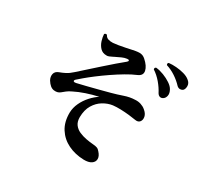

<svg xmlns="http://www.w3.org/2000/svg" viewBox="-173 -1028 1347 1292"><g transform="rotate(30 500.0 -382.0)"><path d="M618 44Q551 42 496.5 15.5Q442 -11 410 -61Q378 -111 379 -184Q380 -222 397 -258.5Q414 -295 441.5 -325.5Q469 -356 499 -375Q452 -365 405 -349Q358 -333 323 -315Q301 -305 286.5 -293.5Q272 -282 260 -272Q241 -256 211.5 -260Q182 -264 157 -304Q144 -327 149 -350Q154 -373 182 -383Q202 -390 224.5 -401.5Q247 -413 272 -436Q298 -459 334 -491.5Q370 -524 409 -558.5Q448 -593 483 -623.5Q518 -654 541 -672Q551 -680 548.5 -686Q546 -692 533 -690Q515 -688 496 -679.5Q477 -671 457 -661Q453 -659 449.5 -657.5Q446 -656 443 -654Q431 -648 420 -643.5Q409 -639 400 -640Q370 -640 351.5 -659.5Q333 -679 324.5 -706.5Q316 -734 315 -757Q319 -762 325 -763.5Q331 -765 335 -761Q343 -745 358.5 -739.5Q374 -734 396 -735Q411 -736 435.5 -740Q460 -744 486.5 -749.5Q513 -755 536 -760Q559 -765 572 -766Q586 -768 601 -765Q616 -762 631 -749Q671 -714 678 -680Q685 -646 647 -630Q611 -615 569 -590Q527 -565 484.5 -536Q442 -507 404.5 -478.5Q367 -450 340.5 -427.5Q314 -405 303 -395Q293 -385 297.5 -379.5Q302 -374 316 -377Q346 -384 387 -394Q428 -404 471.5 -415.5Q515 -427 553 -437Q594 -448 636 -462.5Q678 -477 717 -478Q741 -480 762.5 -473Q784 -466 799 -453Q824 -433 828.5 -410Q833 -387 821.5 -372Q810 -357 786 -361Q764 -365 731.5 -368.5Q699 -372 666 -373Q633 -374 607 -371Q570 -366 535 -345Q500 -324 477 -286Q454 -248 453 -191Q453 -156 469 -134.5Q485 -113 511 -101.5Q537 -90 566.5 -84.5Q596 -79 623 -77Q641 -76 653.5 -71.5Q666 -67 676 -54Q699 -29 698.5 -6Q698 17 677 31Q656 45 618 44ZM873 -581Q862 -575 851 -578.5Q840 -582 832 -595Q814 -630 786 -663Q758 -696 724 -718Q720 -732 733 -736Q762 -733 793 -721Q824 -709 849.5 -692Q875 -675 885 -656Q899 -631 894 -610Q889 -589 873 -581ZM964 -698Q955 -691 942.5 -691Q930 -691 919 -701Q892 -730 858 -752.5Q824 -775 786 -787Q779 -800 790 -806Q816 -809 847.5 -806.5Q879 -804 907.5 -796Q936 -788 953 -774Q976 -757 976 -733Q976 -709 964 -698Z"/></g></svg>

Font: Zen Old Mincho Black
Style: Regular
Weight: 900
Designer: Yoshimichi Ohira
Foundry: Positype
Version: Version 1.001